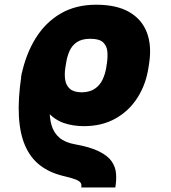

<svg xmlns="http://www.w3.org/2000/svg" viewBox="-20 -573 735 826"><path d="M476.1 233.4H329.6Q332 221.2 326.9 213.4Q321.8 205.6 304.2 198.7Q286.6 191.9 250.5 183.6Q192.4 169.4 151.6 137.7Q110.8 106 88.1 53.7Q65.4 1.5 61.3 -73Q57.1 -147.5 71.8 -246.1L73.7 -259.8L207.5 -228.5L205.6 -214.8Q195.8 -158.2 193.8 -113Q191.9 -67.9 201.7 -34.4Q211.4 -1 236.1 19.8Q260.7 40.5 303.2 47.9Q368.7 59.6 406.2 78.4Q443.8 97.2 460.4 121.3Q477.1 145.5 479.2 173.8Q481.4 202.1 476.1 233.4ZM341.3 -30.3Q293.5 -30.3 254.2 -43.9Q214.8 -57.6 182.1 -93.5Q149.4 -129.4 121.6 -194.3Q113.8 -212.4 101.1 -220.9Q88.4 -229.5 78.9 -233.9Q69.3 -238.3 70.8 -243.2L72.8 -252.9Q91.8 -341.8 133.8 -409.2Q175.8 -476.6 240.7 -514.6Q305.7 -552.7 394 -552.7Q481.9 -552.7 536.4 -521Q590.8 -489.3 612.1 -432.6Q633.3 -376 621.6 -300.8L618.7 -282.2Q607.9 -210 571.5 -152.8Q535.2 -95.7 476.8 -63Q418.5 -30.3 341.3 -30.3ZM331.5 -175.8Q366.2 -176.3 387.9 -191.2Q409.7 -206.1 421.1 -230.2Q432.6 -254.4 437 -282.2L439.9 -300.8Q443.8 -326.7 441.9 -350.8Q439.9 -375 423.8 -390.6Q407.7 -406.2 368.7 -406.2Q333 -406.2 311.5 -392.1Q290 -377.9 279.3 -354Q268.6 -330.1 264.2 -300.8L261.2 -282.2Q256.8 -254.9 260.3 -230.5Q263.7 -206.1 280.3 -191.2Q296.9 -176.3 331.5 -175.8Z"/></svg>

Font: Inter 20pt Black
Style: Italic
Weight: 900
Italic angle: -9.3988°
Version: Version 4.001;git-66647c0bb